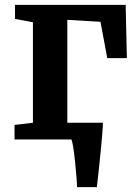

<svg xmlns="http://www.w3.org/2000/svg" viewBox="-20 -576 559 793"><path d="M380 197H298Q298 169 290 92Q282 15 275 0H40V-60L116 -69V-484L42 -498V-556H499L504 -336H423L395 -486L258 -494V-69H405Q405 -41 395 58Q385 157 380 197Z"/></svg>

Font: Koeln Type Serif
Style: Bold
Weight: 700
Designer: Eben Sorkin
Foundry: Eben Sorkin
Version: Version 2.002